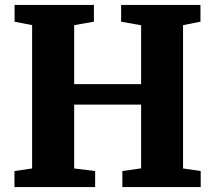

<svg xmlns="http://www.w3.org/2000/svg" viewBox="-20 -763 878 783"><path d="M111 -76V-660.5L39.5 -674.5V-743H363V-674.5L282.5 -660.5V-420H555.5V-660L474 -674.5V-743H797.5V-674.5L726.5 -660.5V-76L798.5 -65.5V0H479V-65.5L555.5 -76.5V-336.5H282.5V-76L368 -65.5V0H39V-65.5Z"/></svg>

Font: Merriweather 20pt Black
Style: Regular
Weight: 900
Version: Version 2.100